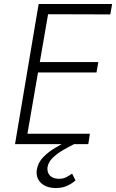

<svg xmlns="http://www.w3.org/2000/svg" viewBox="-20 -720 580 959"><path d="M83 0H421L429 -52H92ZM194 -649 531 -648 540 -700H202ZM144 -358H462L471 -410H153ZM173 -700 55 0H108L229 -700ZM340 147Q327 157 310 165.5Q293 174 271 173Q245 172 230 157.5Q215 143 217 116Q222 89 243.5 68Q265 47 294.5 30Q324 13 350 0L325 -19Q292 -3 256.5 18Q221 39 195.5 65.5Q170 92 164 127Q158 169 185.5 194.5Q213 220 262 219Q292 219 316.5 207.5Q341 196 357 181Z"/></svg>

Font: Jost Light
Style: Italic
Weight: 300
Italic angle: -5°
Version: Version 3.710